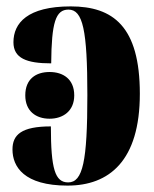

<svg xmlns="http://www.w3.org/2000/svg" viewBox="-20 -570 482 600"><path d="M191 10C321 10 417 -67 417 -277C417 -488 333 -550 201 -550C66 -550 22 -498 22 -438C22 -388 63 -372 140 -372C141 -500 154 -540 194 -540C239 -540 253 -476 253 -273C253 -66 239 0 193 0C152 0 139 -42 139 -175C47 -175 19 -149 19 -103C19 -49 55 10 191 10ZM135 -199C177 -199 212 -223 212 -272C212 -323 177 -345 135 -345C92 -345 59 -323 59 -272C59 -223 92 -199 135 -199Z"/></svg>

Font: Noto Serif Display ExtraCondensed Black
Style: Regular
Weight: 900
Width: 2
Designer: Monotype Design Team
Foundry: Monotype Imaging Inc.
Version: Version 2.009